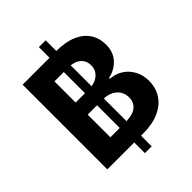

<svg xmlns="http://www.w3.org/2000/svg" viewBox="-248 -920 1133 1133"><g transform="rotate(-45 318.5 -353.5)"><path d="M284.2 0H59.6V-707H284.2V-795.9H340.8V-707Q417 -707 469.7 -684.1Q522.5 -661.1 548.8 -620.4Q575.2 -579.6 575.2 -525.4Q575.2 -465.3 540.3 -426.3Q505.4 -387.2 448.2 -374V-367.2Q489.3 -365.2 524.7 -343.8Q560.1 -322.3 581.8 -283.9Q603.5 -245.6 603.5 -195.3Q603.5 -138.2 575.4 -94.2Q547.4 -50.3 492.4 -25.1Q437.5 0 359.4 0H340.8V88.9H284.2ZM284.2 -121.1V-310.5H206.1V-121.1ZM284.2 -411.1V-587.9H206.1V-411.1ZM451.2 -209Q451.2 -237.8 437.7 -260.3Q424.3 -282.7 399.4 -295.9Q374.5 -309.1 340.8 -310.5V-121.1Q397 -123 424.1 -146.5Q451.2 -169.9 451.2 -209ZM426.8 -502Q426.8 -537.1 404.3 -559.8Q381.8 -582.5 340.8 -586.9V-412.6Q379.4 -418.5 403.1 -441.9Q426.8 -465.3 426.8 -502Z"/></g></svg>

Font: Pretendard Std
Style: Bold
Weight: 700
Designer: Base glyphs from Inter by Rasmus Andersson; Hangeul glyphs from Noto Sans CJK(Source Han Sans) by Jang Soo-young and Kan
Foundry: Kil Hyung-jin
Version: Version 1.309